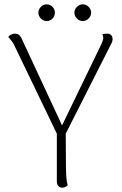

<svg xmlns="http://www.w3.org/2000/svg" viewBox="-20 -856 562 885"><path d="M488 -645 283 -240 284 -94Q284 -27 292 -2Q281 9 267 9Q256 9 249 1.5Q242 -6 242 -19V-240L240 -244L43 -653Q38 -663 18 -686Q31 -701 50 -701Q69 -701 79 -680L266 -278L446 -650Q456 -671 456 -680Q456 -691 452 -698Q462 -701 474 -701Q486 -701 492.5 -694Q499 -687 499 -675Q499 -664 488 -645ZM157 -798Q157 -813 168.5 -824.5Q180 -836 195 -836Q211 -836 222 -824.5Q233 -813 233 -798Q233 -782 222 -770.5Q211 -759 195 -759Q180 -759 168.5 -770.5Q157 -782 157 -798ZM323 -798Q323 -813 334.5 -824.5Q346 -836 362 -836Q377 -836 388.5 -824.5Q400 -813 400 -798Q400 -782 388.5 -770.5Q377 -759 362 -759Q346 -759 334.5 -770.5Q323 -782 323 -798Z"/></svg>

Font: Arima Madurai ExtraLight
Style: Regular
Weight: 275
Designer: Joana Correia and Natanael Gama
Foundry: NDISCOVER
Version: Version 1.019